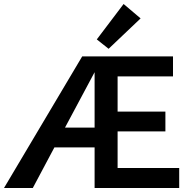

<svg xmlns="http://www.w3.org/2000/svg" viewBox="-20 -940 961 960"><path d="M523 -696 464 -743 598 -920 683 -848ZM876 -100V0H453V-203H252L144 0H0L391 -658H845V-558H568V-382H807V-283H568V-100ZM453 -302V-579L305 -302Z"/></svg>

Font: Ysabeau Infant
Style: Bold
Weight: 700
Designer: Christian Thalmann (Catharsis Fonts)
Version: Version 0.003